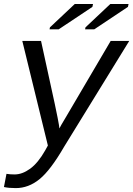

<svg xmlns="http://www.w3.org/2000/svg" viewBox="-28 -733 666 960"><path d="M50.8 207.5Q15.6 207.5 -8.3 202.1L4.4 136.2Q22 139.2 44.9 139.2Q83.5 139.2 123 110.4Q162.6 81.5 198.2 18.6L211.4 -5.4L83.5 -528.3H177.2L245.6 -214.8Q251 -190.9 260 -144.8Q269 -98.6 269 -90.8Q273.9 -101.6 299.8 -144.5L525.4 -528.3H618.2L293 0Q224.6 118.2 169.7 162.8Q114.7 207.5 50.8 207.5ZM397.5 -586.4 399.4 -596.2 523.4 -712.9H614.7L611.8 -698.7L443.4 -586.4ZM219.7 -586.4 221.7 -596.2 345.7 -712.9H437L434.1 -698.7L265.6 -586.4Z"/></svg>

Font: Liberation Mono
Style: Italic
Weight: 400
Italic angle: -12°
Monospace: yes
Designer: Steve Matteson
Foundry: Ascender Corporation
Version: Version 2.1.5